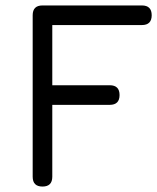

<svg xmlns="http://www.w3.org/2000/svg" viewBox="-20 -685 577 705"><path d="M172 -36Q172 0 136 0Q100 0 100 -36V-629Q100 -665 136 -665H501Q537 -665 537 -629Q537 -593 501 -593H172V-372H383Q419 -372 419 -336Q419 -300 383 -300H172Z"/></svg>

Font: Jura SemiBold
Style: Regular
Weight: 600
Designer: Daniel Johnson, Alexei Vanyashin
Foundry: Daniel Johnson
Version: Version 5.103